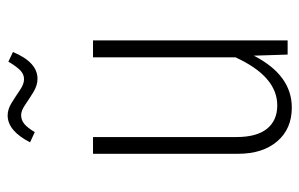

<svg xmlns="http://www.w3.org/2000/svg" viewBox="-164 -628 802 515"><g transform="rotate(-90 237.5 -370.0)"><path d="M284.2 -670.9Q266.6 -670.9 248.5 -681.9Q230.5 -692.9 214.6 -703.9Q198.7 -714.8 187 -714.8Q173.3 -714.8 163.1 -706.3Q152.8 -697.8 141.1 -678.2L113.8 -690.9Q144.5 -751 186 -751Q202.6 -751 220.2 -740Q237.8 -729 253.9 -718Q270 -707 283.2 -707Q295.9 -707 306.4 -716.8Q316.9 -726.6 330.1 -749L356 -736.8Q328.6 -670.9 284.2 -670.9ZM387.2 -522V0H349.1L346.2 -90.8Q293.9 11.2 207 11.2Q149.9 11.2 116.5 -27.8Q83 -66.9 83 -132.8V-522H127.9V-137.2Q127.9 -83 150.1 -55.4Q172.4 -27.8 212.9 -27.8Q290.5 -27.8 341.8 -140.1V-522Z"/></g></svg>

Font: Fira Sans Compressed ExtraLight
Style: Regular
Weight: 250
Width: 1
Designer: Carrois Corporate & Edenspiekermann AG
Foundry: Carrois Corporate GbR & Edenspiekermann AG
Version: Version 4.203;PS 004.203;hotconv 1.0.88;makeotf.lib2.5.64775